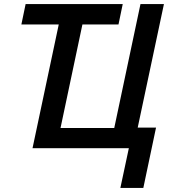

<svg xmlns="http://www.w3.org/2000/svg" viewBox="-20 -734 847 951"><path d="M752.9 -102.1 689.9 196.8H576.2L618.2 0H141.1L271 -612.8H85.9L106.9 -713.9H587.9L566.9 -612.8H388.2L279.8 -100.1H545.9L675.8 -713.9H792L662.1 -102.1Z"/></svg>

Font: Open Sans Semibold
Style: Italic
Weight: 600
Italic angle: -12°
Foundry: Ascender Corporation
Version: Version 1.10